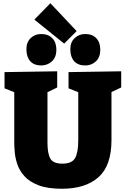

<svg xmlns="http://www.w3.org/2000/svg" viewBox="-20 -1150 776 1185"><path d="M403 -705 728 -710V-610L668 -582V-285Q668 -127 587.5 -56Q507 15 362 15Q274 15 218 -6.5Q162 -28 131 -62.5Q100 -97 87 -136Q74 -175 71 -210.5Q68 -246 68 -270V-581L8 -605V-705L333 -710V-610L273 -581V-270Q273 -203 290.5 -171.5Q308 -140 365 -140Q424 -140 443.5 -174.5Q463 -209 463 -285V-581L403 -605ZM376 -881 192 -1029 291 -1130 453 -958ZM506 -746Q462 -746 438.5 -771.5Q415 -797 414 -843Q413 -888 440 -914Q467 -940 506 -940Q550 -940 574.5 -914Q599 -888 599 -843Q599 -797 572 -771.5Q545 -746 506 -746ZM234 -746Q191 -746 167.5 -771.5Q144 -797 143 -843Q142 -888 168.5 -914Q195 -940 234 -940Q278 -940 303 -914Q328 -888 328 -843Q328 -797 300.5 -771.5Q273 -746 234 -746Z"/></svg>

Font: Bitter Black
Style: Regular
Weight: 900
Designer: Sol Matas, and Bitter project Authors
Foundry: Sol Matas
Version: Version 2.001